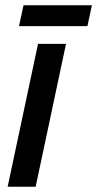

<svg xmlns="http://www.w3.org/2000/svg" viewBox="-20 -707 368 727"><path d="M52 -608H311L328 -687H69ZM9 0H115L230 -541H124Z"/></svg>

Font: Noto Sans Display SemiCondensed Medium
Style: Italic
Weight: 500
Width: 4
Italic angle: -12°
Designer: Monotype Design Team
Foundry: Monotype Imaging Inc.
Version: Version 1.900